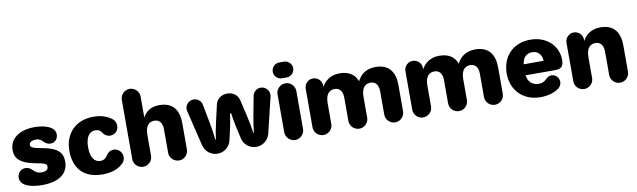

<svg xmlns="http://www.w3.org/2000/svg" viewBox="-44 -1311 6203 1871"><g transform="rotate(-10 3057.5 -375.5)"><path d="M258.8 12.2C439 12.2 518.1 -66.9 518.1 -174.8C518.1 -265.1 466.8 -312 347.2 -336.9L269 -353C225.1 -361.8 207 -372.1 207 -395C207 -420.9 233.9 -435.1 275.9 -435.1C310.1 -435.1 327.1 -418.9 342.8 -402.8C357.9 -388.2 375 -372.1 408.2 -372.1C449.2 -372.1 482.9 -400.9 482.9 -451.2C482.9 -528.8 373 -557.1 278.8 -557.1C130.9 -557.1 32.2 -485.8 32.2 -373C32.2 -284.2 90.8 -236.8 213.9 -211.9L282.2 -198.2C331.1 -188 339.8 -174.8 339.8 -154.8C339.8 -126 314 -110.8 272.9 -110.8C231 -110.8 211.9 -128.9 193.8 -146C175.8 -163.1 159.2 -179.2 123 -179.2C74.2 -179.2 43.9 -139.2 43.9 -97.2C43.9 -14.2 154.8 12.2 258.8 12.2Z M856.9 12.2C951.7 12.2 1019 -16.1 1063 -61C1077.6 -76.2 1086.9 -98.1 1086.9 -121.1C1086.9 -168.9 1047.9 -207 1001 -207C967.8 -207 942.9 -188 927.7 -162.1C913.1 -136.2 889.6 -121.1 857.9 -121.1C804.7 -121.1 761.7 -163.1 761.7 -272C761.7 -377.9 802.7 -423.8 857.9 -423.8C891.1 -423.8 910.6 -411.1 923.8 -388.2C938 -363.8 964.8 -347.2 996.1 -347.2C1041 -347.2 1077.6 -382.8 1077.6 -429.2C1077.6 -453.1 1069.8 -479 1052.7 -494.1C1008.8 -532.2 945.8 -557.1 864.7 -557.1C675.8 -557.1 575.7 -429.2 575.7 -271C575.7 -100.1 666 12.2 856.9 12.2Z M1258.8 7.8C1309.6 7.8 1351.6 -34.2 1351.6 -85V-293C1351.6 -397 1403.8 -416 1441.9 -416C1473.6 -416 1520.5 -399.9 1520.5 -315.9V-85C1520.5 -34.2 1562.5 7.8 1613.8 7.8C1664.6 7.8 1706.5 -34.2 1706.5 -85V-345.2C1706.5 -470.2 1653.8 -557.1 1514.6 -557.1C1426.8 -557.1 1376.5 -513.2 1351.6 -461.9V-669.9C1351.6 -721.2 1309.6 -763.2 1258.8 -763.2C1207.5 -763.2 1165.5 -721.2 1165.5 -669.9V-85C1165.5 -34.2 1207.5 7.8 1258.8 7.8Z M1994.6 7.8C2061.5 7.8 2116.7 -38.1 2130.4 -101.1L2159.7 -231.9C2165.5 -258.8 2179.7 -338.9 2180.7 -356.9H2192.4C2193.4 -338.9 2207.5 -258.8 2213.4 -231.9L2242.7 -101.1C2256.3 -38.1 2311.5 7.8 2378.4 7.8C2443.4 7.8 2498.5 -37.1 2513.7 -98.1L2598.6 -451.2C2600.6 -458 2600.6 -464.8 2600.6 -471.2C2600.6 -516.1 2563.5 -553.2 2518.6 -553.2C2478.5 -553.2 2444.3 -524.9 2437.5 -485.8L2402.3 -300.8C2391.6 -245.1 2383.3 -186 2377.4 -131.8H2371.6C2364.3 -187 2354.5 -238.8 2340.3 -300.8L2302.2 -465.8C2291.5 -516.1 2247.6 -553.2 2186.5 -553.2C2125.5 -553.2 2081.5 -516.1 2070.3 -465.8L2032.7 -300.8C2018.6 -238.8 2008.3 -187 2001.5 -131.8H1995.6C1989.3 -186 1981.4 -245.1 1970.7 -300.8L1935.5 -485.8C1928.7 -524.9 1894.5 -553.2 1854.5 -553.2C1810.5 -553.2 1771.5 -518.1 1771.5 -472.2C1771.5 -464.8 1772.5 -458 1774.4 -451.2L1859.4 -98.1C1874.5 -37.1 1929.7 7.8 1994.6 7.8Z M2785.6 -606.9C2828.6 -606.9 2863.8 -642.1 2863.8 -685.1C2863.8 -728 2828.6 -763.2 2785.6 -763.2H2739.7C2696.8 -763.2 2661.6 -728 2661.6 -685.1C2661.6 -642.1 2696.8 -606.9 2739.7 -606.9ZM2762.7 7.8C2813.5 7.8 2855.5 -34.2 2855.5 -85V-460C2855.5 -511.2 2813.5 -553.2 2762.7 -553.2C2711.4 -553.2 2669.4 -511.2 2669.4 -460V-85C2669.4 -34.2 2711.4 7.8 2762.7 7.8Z M3042.5 7.8C3093.3 7.8 3135.3 -34.2 3135.3 -85V-293C3135.3 -395 3187.5 -415 3225.6 -415C3257.3 -415 3304.2 -398.9 3304.2 -315.9V-85C3304.2 -34.2 3346.2 7.8 3397.5 7.8C3448.2 7.8 3490.2 -34.2 3490.2 -85V-293C3490.2 -395 3542.5 -415 3580.6 -415C3612.3 -415 3659.2 -398.9 3659.2 -315.9V-85C3659.2 -34.2 3701.2 7.8 3752.4 7.8C3803.2 7.8 3845.2 -34.2 3845.2 -85V-344.2C3845.2 -469.2 3792.5 -557.1 3653.3 -557.1C3561.5 -557.1 3505.4 -511.2 3474.1 -448.2C3445.3 -524.9 3382.3 -557.1 3298.3 -557.1C3205.6 -557.1 3149.4 -505.9 3122.6 -453.1V-466.8C3122.6 -514.2 3083.5 -553.2 3035.2 -553.2C2988.3 -553.2 2949.2 -514.2 2949.2 -466.8V-85C2949.2 -34.2 2991.2 7.8 3042.5 7.8Z M4029.3 7.8C4080.1 7.8 4122.1 -34.2 4122.1 -85V-293C4122.1 -395 4174.3 -415 4212.4 -415C4244.1 -415 4291 -398.9 4291 -315.9V-85C4291 -34.2 4333 7.8 4384.3 7.8C4435.1 7.8 4477.1 -34.2 4477.1 -85V-293C4477.1 -395 4529.3 -415 4567.4 -415C4599.1 -415 4646 -398.9 4646 -315.9V-85C4646 -34.2 4688 7.8 4739.3 7.8C4790 7.8 4832 -34.2 4832 -85V-344.2C4832 -469.2 4779.3 -557.1 4640.1 -557.1C4548.3 -557.1 4492.2 -511.2 4460.9 -448.2C4432.1 -524.9 4369.1 -557.1 4285.2 -557.1C4192.4 -557.1 4136.2 -505.9 4109.4 -453.1V-466.8C4109.4 -514.2 4070.3 -553.2 4022 -553.2C3975.1 -553.2 3936 -514.2 3936 -466.8V-85C3936 -34.2 3978 7.8 4029.3 7.8Z M5189.9 12.2C5269 12.2 5339.8 -13.2 5374 -42C5393.1 -58.1 5403.8 -78.1 5403.8 -102.1C5403.8 -145 5370.1 -179.2 5329.1 -179.2C5304.2 -179.2 5287.1 -166 5273.9 -152.8C5256.8 -136.2 5235.8 -119.1 5193.8 -119.1C5130.9 -119.1 5088.9 -161.1 5082 -223.1H5377C5440.9 -223.1 5459 -253.9 5459 -311C5459 -434.1 5362.8 -557.1 5186 -557.1C5012.2 -557.1 4903.8 -437 4903.8 -271C4903.8 -99.1 5024.9 12.2 5189.9 12.2ZM5083 -332C5089.8 -396 5127 -434.1 5183.1 -434.1C5238.8 -434.1 5276.9 -396 5279.8 -332Z M5623 7.8C5673.8 7.8 5715.8 -34.2 5715.8 -85V-292C5715.8 -396 5768.1 -415 5806.2 -415C5837.9 -415 5884.8 -398.9 5884.8 -314.9V-85C5884.8 -34.2 5926.8 7.8 5978 7.8C6028.8 7.8 6070.8 -34.2 6070.8 -85V-344.2C6070.8 -469.2 6018.1 -557.1 5878.9 -557.1C5786.1 -557.1 5730 -505.9 5703.1 -453.1V-466.8C5703.1 -514.2 5664.1 -553.2 5615.7 -553.2C5568.8 -553.2 5529.8 -514.2 5529.8 -466.8V-85C5529.8 -34.2 5571.8 7.8 5623 7.8Z"/></g></svg>

Font: Jellee Bold
Style: Regular
Weight: 700
Designer: Alfredo Marco Pradil
Foundry: Hanken Design Co.
Version: Version 1.223;hotconv 1.0.109;makeotfexe 2.5.65596